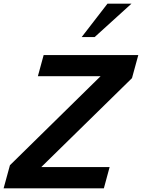

<svg xmlns="http://www.w3.org/2000/svg" viewBox="-45 -1020 769 1040"><path d="M704.1 -721.7H191.4L160.2 -607.4H500L8.8 -125L-25.4 0H517.6L548.8 -115.2H178.7L669.9 -596.7ZM667 -1000H537.1L397.5 -819.3H467.8Z"/></svg>

Font: FreeUniversal
Style: BoldItalic
Weight: 700
Italic angle: -11°
Version: Version 1.001